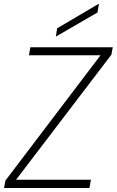

<svg xmlns="http://www.w3.org/2000/svg" viewBox="-46 -935 581 955"><path d="M-26 0 -19 -37 454 -660H98L105 -700H515L508 -663L34 -41H406L399 0ZM232 -753 238 -794 443 -915H446L439 -873Z"/></svg>

Font: DM Sans 36pt ExtraLight
Style: Italic
Weight: 250
Italic angle: -10°
Designer: Colophon Foundry, Jonny Pinhorn
Foundry: Colophon Foundry
Version: Version 4.004;gftools[0.9.30]